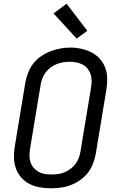

<svg xmlns="http://www.w3.org/2000/svg" viewBox="-20 -1001 640 1029"><path d="M253 8Q223 8 193.5 3Q164 -2 138.5 -15Q113 -28 94 -49.5Q75 -71 65.5 -97.5Q56 -124 55 -154.5Q54 -185 59 -215L116 -560Q121 -586 131 -612Q141 -638 158.5 -660.5Q176 -683 200 -699.5Q224 -716 250 -726Q276 -736 303 -741Q330 -746 357 -746Q387 -746 416 -739.5Q445 -733 470.5 -720Q496 -707 515 -686Q534 -665 544 -638Q554 -611 554.5 -580.5Q555 -550 550 -520L493 -175Q488 -149 478 -123Q468 -97 450.5 -74.5Q433 -52 409 -35.5Q385 -19 359 -9Q333 1 306 4.5Q279 8 253 8ZM254 -66Q272 -66 289.5 -68Q307 -70 324 -77Q341 -84 356.5 -95Q372 -106 383.5 -121Q395 -136 401.5 -153Q408 -170 411 -187L468 -532Q471 -551 471 -569Q471 -587 465.5 -603.5Q460 -620 449 -633.5Q438 -647 422.5 -655Q407 -663 389.5 -666.5Q372 -670 353 -670Q335 -670 318 -667Q301 -664 284 -657.5Q267 -651 251.5 -639.5Q236 -628 225 -613.5Q214 -599 207.5 -582Q201 -565 198 -548L141 -203Q138 -185 138 -166.5Q138 -148 143.5 -131.5Q149 -115 160 -102Q171 -89 186 -80.5Q201 -72 218.5 -69Q236 -66 254 -66ZM391 -794 267 -929 337 -981 448 -836Z"/></svg>

Font: Iosevka Curly Extended Oblique
Style: Regular
Weight: 400
Width: 7
Italic angle: -9°
Monospace: yes
Designer: Belleve Invis
Foundry: Belleve Invis
Version: Version 11.1.0; ttfautohint (v1.8.3)